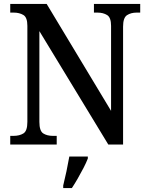

<svg xmlns="http://www.w3.org/2000/svg" viewBox="-20 -734 754 975"><path d="M32 0V-44H48Q79 -44 99 -56.5Q119 -69 119 -115V-603Q119 -646 98.5 -658Q78 -670 50 -670H32V-714H217L544 -171V-603Q544 -645 524 -657.5Q504 -670 475 -670H457V-714H692V-670H674Q645 -670 625 -657Q605 -644 605 -599V0H530L180 -576V-115Q180 -69 199.5 -56.5Q219 -44 249 -44H268V0ZM301 208Q309 176 317.5 136Q326 96 332 61H426V71Q418 92 404 119Q390 146 374.5 173Q359 200 345 221H301Z"/></svg>

Font: Noto Serif Georgian SemiCondensed Medium
Style: Regular
Weight: 500
Width: 4
Designer: Monotype Design Team, Akaki Razmadze
Foundry: Google LLC
Version: Version 2.003; ttfautohint (v1.8.4.7-5d5b)